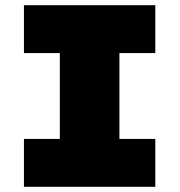

<svg xmlns="http://www.w3.org/2000/svg" viewBox="-20 -718 690 738"><path d="M210 0V-698H439V0ZM72 -698H577V-514H72ZM72 -184H577V0H72Z"/></svg>

Font: Azeret Mono Thin Black
Style: Regular
Weight: 900
Version: Version 1.002